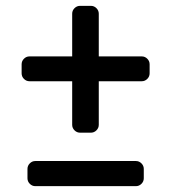

<svg xmlns="http://www.w3.org/2000/svg" viewBox="-20 -637 586 657"><path d="M101 0Q90 0 82 -8Q74 -16 74 -27V-59Q74 -70 82 -78Q90 -86 101 -86H445Q456 -86 464 -78Q472 -70 472 -59V-27Q472 -16 464 -8Q456 0 445 0ZM318 -359V-210Q318 -199 310 -191Q302 -183 291 -183H254Q243 -183 235 -191Q227 -199 227 -210V-359H81Q70 -359 62 -367Q54 -375 54 -386V-417Q54 -428 62 -436Q70 -444 81 -444H227V-590Q227 -601 235 -609Q243 -617 254 -617H291Q302 -617 310 -609Q318 -601 318 -590V-444H465Q476 -444 484 -436Q492 -428 492 -417V-386Q492 -375 484 -367Q476 -359 465 -359Z"/></svg>

Font: Rubik
Style: Regular
Weight: 400
Designer: Hubert & Fischer
Foundry: Hubert & Fischer
Version: Version 1.002; ttfautohint (v1.6)